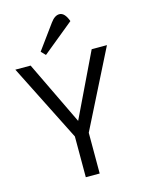

<svg xmlns="http://www.w3.org/2000/svg" viewBox="-134 -992 796 1069"><g transform="rotate(-15 264.0 -457.5)"><path d="M224 0V-235L0 -680H88L264 -314L440 -680H528L304 -235V0ZM186 -715 162 -740 264 -880Q289 -915 316 -915Q347 -915 366 -862Z"/></g></svg>

Font: Imprima
Style: Regular
Weight: 400
Designer: Eduardo Tunni
Foundry: Eduardo Tunni
Version: Version 1.002; ttfautohint (v1.8.4.7-5d5b);gftools[0.9.23]